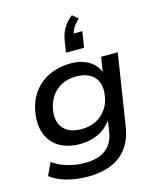

<svg xmlns="http://www.w3.org/2000/svg" viewBox="-138 -878 962 1163"><g transform="rotate(-15 342.5 -296.0)"><path d="M270 189Q198 189 136 172Q74 155 34 123L71 44Q98 64 130 77Q162 90 197.5 97Q233 104 272 104Q353 104 400.5 69.5Q448 35 460 -34L474 -125H481Q462 -90 430.5 -65Q399 -40 359 -27Q319 -14 274 -14Q198 -14 146 -44.5Q94 -75 71 -130.5Q48 -186 58 -259Q65 -314 88.5 -359Q112 -404 149 -435.5Q186 -467 235 -484Q284 -501 342 -501Q411 -501 459 -470.5Q507 -440 521 -387L515 -388L532 -492H636L566 -44Q554 33 516 85Q478 137 415.5 163Q353 189 270 189ZM305 -99Q357 -99 397 -119.5Q437 -140 462.5 -178Q488 -216 493 -265Q503 -335 465.5 -375.5Q428 -416 353 -416Q301 -416 261.5 -395Q222 -374 197.5 -337Q173 -300 166 -251Q156 -181 193 -140Q230 -99 305 -99ZM332 -571 344 -645Q351 -687 370.5 -720Q390 -753 426 -781L461 -750Q434 -727 421.5 -704.5Q409 -682 404 -656L385 -671H462L446 -571Z"/></g></svg>

Font: Nunito Sans 10pt SemiExpanded SemiBold
Style: Italic
Weight: 600
Width: 6
Italic angle: -9°
Designer: Vernon Adams
Foundry: Vernon Adams
Version: Version 3.101;gftools[0.9.27]